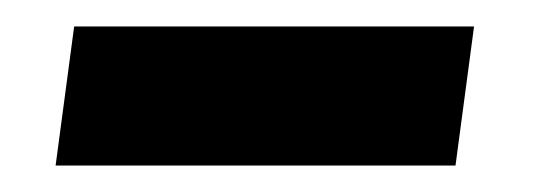

<svg xmlns="http://www.w3.org/2000/svg" viewBox="-20 -685 420 145"><path d="M22 -560H324L338 -665H36Z"/></svg>

Font: Cantarell
Style: BoldOblique
Weight: 700
Italic angle: -8°
Designer: Dave Crossland
Version: Version 0.024